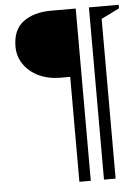

<svg xmlns="http://www.w3.org/2000/svg" viewBox="-54 -702 618 855"><g transform="rotate(-5 254.5 -275.0)"><path d="M266 110V-359H223Q169 -359 126.5 -379Q84 -399 59.5 -434.5Q35 -470 35 -514Q35 -590 82.5 -625Q130 -660 207 -660H317V110ZM376 110V-660H509V-644L428 -604V110Z"/></g></svg>

Font: Spectral SC Medium
Style: Regular
Weight: 500
Designer: Jean-Baptiste Levee
Foundry: Production Type
Version: Version 2.001